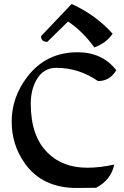

<svg xmlns="http://www.w3.org/2000/svg" viewBox="-20 -934 621 963"><path d="M364.3 8.8Q190.9 8.8 103 -116.7Q38.6 -209 38.6 -323.7Q38.6 -446.3 116.7 -548.3Q210.9 -671.9 369.1 -671.9Q493.2 -671.9 563 -582Q531.7 -527.3 471.7 -527.3Q375.5 -593.8 262.2 -593.8Q196.8 -593.8 162.1 -532.2Q134.3 -481.9 134.3 -413.6Q134.3 -250.5 219.7 -167Q294.9 -92.8 417.5 -92.8Q483.4 -92.8 553.2 -108.9Q537.1 -31.2 461.9 7.8ZM453.1 -696.3Q395 -776.9 321.3 -826.2L217.3 -724.1Q186 -724.1 186 -752.9L339.4 -914.1Q459 -859.9 544.9 -765.1Q513.2 -717.8 453.1 -696.3Z"/></svg>

Font: Balgruf
Style: Regular
Weight: 500
Designer: Paul James MIller
Foundry: High-Logic / Made with FontCreator
Version: Version 1.201;March 28, 2021;FontCreator 13.0.0.2683 64-bit